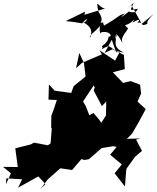

<svg xmlns="http://www.w3.org/2000/svg" viewBox="-65 -1172 1046 1283"><path d="M828 -1152C796 -1087 810 -1107 853 -1113C857 -1124 857 -1074 796 -1095C754 -1058 726 -1046 770 -1082C721 -1069 733 -1059 635 -1004C627 -986 624 -1040 620 -1021C583 -1014 642 -1024 594 -1092C601 -1104 592 -1068 585 -1142C585 -1160 613 -1111 640 -1116L499 -1073L503 -1094L374 -1031C446 -1024 426 -1024 484 -1016C541 -1082 506 -1007 488 -1025C538 -998 556 -973 538 -922C522 -929 570 -959 603 -998C594 -939 619 -945 608 -955C671 -971 690 -923 661 -928C655 -868 590 -865 628 -854C680 -863 616 -875 617 -844C693 -891 653 -833 763 -821C706 -845 704 -875 709 -904C707 -976 724 -934 705 -915C708 -971 731 -924 762 -870C730 -918 771 -944 791 -983C736 -1026 788 -1043 749 -999C825 -1006 858 -1086 820 -1021C856 -1042 880 -1047 852 -1020C900 -1030 866 -989 918 -1012C926 -1026 901 -1016 961 -1078L891 -1020L882 -1013L812 -1140L776 -1109ZM735 -825 704 -767 599 -837 616 -809 483 -752 443 -716 465 -818 496 -751 507 -661 427 -596 411 -551 300 -566 262 -608 259 -506 315 -504 296 -447 278 -398 277 -319 281 -313 273 -214 255 -201 162 -219 141 -207 37 -181 54 -56 -45 -57 8 -14 -25 59 -23 20 83 26 56 82 191 7 239 58 205 91 255 26 372 -77 320 -50 417 -36 479 -109 499 -103 529 -108 615 -183 692 -195 714 -190 671 -138 749 -73 701 -14 770 74 778 -31 781 -46 838 -125 884 -164 844 -239 873 -247 783 -244 818 -280 858 -349 909 -443 854 -493 878 -547 871 -606 809 -630 757 -618 689 -689 769 -710 763 -805 687 -843 634 -818 682 -906 711 -823ZM627 -330 597 -373 560 -417 484 -376 537 -389 508 -463 490 -494 565 -607 514 -687 568 -588 561 -567 616 -463 645 -494 643 -400 599 -332 585 -247 559 -199 672 -375Z"/></svg>

Font: Hussar Lance
Style: Italic
Weight: 700
Foundry: Cannot Into Space Fonts, PlusOne Fonts
Version: Version 2.27